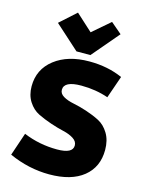

<svg xmlns="http://www.w3.org/2000/svg" viewBox="-141 -1053 875 1147"><g transform="rotate(15 296.5 -479.0)"><path d="M246 -742 95 -878 195 -968 298 -874 406 -967 474 -909 332 -742ZM278 10Q151 10 29 -45L77 -187Q175 -146 285 -146Q382 -146 382 -196Q382 -221 356.5 -237.5Q331 -254 293.5 -262.5Q256 -271 211.5 -286Q167 -301 129.5 -319.5Q92 -338 66.5 -377.5Q41 -417 41 -472Q41 -577 123 -640.5Q205 -704 337 -704Q452 -704 543 -663L495 -525Q417 -552 328 -552Q221 -552 221 -498Q221 -474 246.5 -459Q272 -444 310 -436.5Q348 -429 392.5 -414.5Q437 -400 475 -380.5Q513 -361 538.5 -319Q564 -277 564 -217Q564 -111 489 -50.5Q414 10 278 10Z"/></g></svg>

Font: Cantarell Extra Bold
Style: Regular
Weight: 800
Designer: Dave Crossland, Nikolaus Waxweiler, Florian Fecher, Jacques Le Bailly, Eben Sorkin, Alexei Vanyashin, Alexios Zavras, Em
Version: Version 0.303